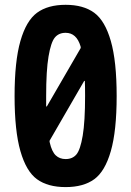

<svg xmlns="http://www.w3.org/2000/svg" viewBox="-20 -760 540 790"><path d="M250 -105.5Q278.3 -105.5 294.4 -124.5Q310.5 -143.6 320.3 -201.7Q330.1 -259.8 330.1 -365.2Q330.1 -407.2 329.1 -425.8Q329.1 -426.8 328.1 -427.2Q327.1 -427.7 326.2 -426.8L185.5 -183.6Q182.6 -179.7 184.6 -173.8Q193.4 -135.7 209.5 -120.6Q225.6 -105.5 250 -105.5ZM250 -625Q221.7 -625 205.6 -605.5Q189.5 -585.9 179.7 -527.8Q169.9 -469.7 169.9 -365.2V-323.2Q169.9 -322.3 170.9 -321.8Q171.9 -321.3 172.9 -322.3L310.5 -559.6Q313.5 -563.5 311.5 -569.3Q294.9 -625 250 -625ZM132.3 -707.5Q176.8 -740.2 250 -740.2Q323.2 -740.2 367.7 -707.5Q412.1 -674.8 436 -591.3Q460 -507.8 460 -364.7Q460 -221.7 436 -138.2Q412.1 -54.7 367.7 -22.5Q323.2 9.8 250 9.8Q176.8 9.8 132.3 -22.5Q87.9 -54.7 64 -138.2Q40 -221.7 40 -364.7Q40 -507.8 64 -591.3Q87.9 -674.8 132.3 -707.5Z"/></svg>

Font: Rounded-L Mgen+ 1m bold
Style: Bold
Weight: 700
Designer: [Source Han Sans]
Ryoko NISHIZUKA  (kana & ideographs); Paul D. Hunt (Latin, Greek & Cyrillic); Wenlong ZHANG  (bopomofo
Version: Version 1.059.20150602